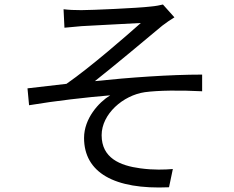

<svg xmlns="http://www.w3.org/2000/svg" viewBox="-20 -788 1040 852"><path d="M262 -747 266 -665C287 -667 317 -670 342 -672C385 -675 561 -683 605 -686C542 -630 383 -491 275 -416C224 -410 156 -402 102 -396L109 -321C229 -341 362 -356 469 -365C418 -334 353 -262 353 -176C353 -23 486 54 730 43L747 -38C711 -35 662 -33 603 -41C512 -53 431 -87 431 -188C431 -282 526 -365 623 -379C683 -387 779 -388 877 -383V-457C733 -457 553 -444 401 -428C481 -491 626 -612 700 -674C714 -685 740 -703 754 -711L703 -768C691 -765 672 -761 649 -759C591 -752 385 -743 341 -743C311 -743 286 -744 262 -747Z"/></svg>

Font: Noto Sans CJK HK
Style: Regular
Weight: 400
Designer: Ryoko NISHIZUKA 西塚涼子 (kana, bopomofo & ideographs); Paul D. Hunt (Latin, Greek & Cyrillic); Sandoll Communications 산돌커뮤니
Foundry: Adobe
Version: Version 2.004;hotconv 1.0.118;makeotfexe 2.5.65603